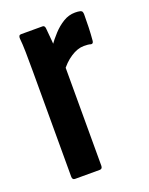

<svg xmlns="http://www.w3.org/2000/svg" viewBox="-102 -554 475 611"><g transform="rotate(-20 135.0 -248.5)"><path d="M46.4 0Q37.4 0 37.4 -10.9V-366.8Q37.4 -404.9 36.9 -432.7Q36.4 -460.6 34.4 -478.9Q33.4 -491.5 42.4 -491.5H115.3Q122.6 -491.5 123.6 -481.7Q125.6 -463.6 127.6 -437.1Q129.6 -410.5 130 -393.6L139.4 -374.7V-10.9Q139.4 0 130.1 0ZM131.5 -332.1 124 -422.4Q136.4 -440.2 152.3 -457.3Q168.1 -474.5 187 -486Q205.9 -497.5 227.3 -497.5Q237.9 -497.5 245 -495.7Q249.8 -494.3 251.3 -490.7Q252.8 -487.1 252.8 -481.7Q252.8 -460.4 252.1 -438Q251.4 -415.6 249.4 -393.6Q248.4 -384.2 240.9 -385.2Q235.9 -386.9 230 -387.4Q224.1 -387.9 217.1 -387.9Q195.7 -387.9 172.5 -372.6Q149.3 -357.4 131.5 -332.1Z"/></g></svg>

Font: Sofia Sans Extra Condensed
Style: Regular
Weight: 400
Designer: Botio Nikoltchev, Ani Petrova
Foundry: lettersoup
Version: Version 4.101